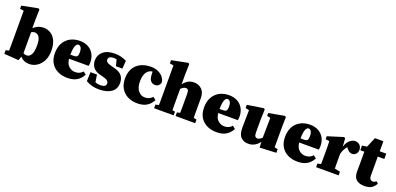

<svg xmlns="http://www.w3.org/2000/svg" viewBox="7 -1626 5258 2547"><g transform="rotate(20 2636.5 -352.5)"><path d="M28 1V-50L73 -60Q74 -96 74 -137Q74 -178 74 -209V-624L20 -631V-676L248 -721L265 -710L261 -571V-445Q320 -503 403 -503Q458 -503 503 -474.5Q548 -446 574.5 -389.5Q601 -333 601 -247Q601 -165 570 -106Q539 -47 489.5 -15.5Q440 16 384 16Q341 16 309 1.5Q277 -13 253 -40L233 16ZM311 -404Q298 -404 286.5 -400Q275 -396 264 -389V-94Q284 -80 311 -80Q351 -80 375 -121Q399 -162 399 -247Q399 -333 375 -368.5Q351 -404 311 -404Z M912 -449Q889 -449 873 -415Q857 -381 855 -288H902Q938 -288 950.5 -302.5Q963 -317 963 -355Q963 -407 947.5 -428Q932 -449 912 -449ZM921 16Q844 16 784 -13Q724 -42 689.5 -98.5Q655 -155 655 -238Q655 -323 688.5 -382Q722 -441 780.5 -472Q839 -503 913 -503Q986 -503 1036.5 -473.5Q1087 -444 1113 -394.5Q1139 -345 1139 -284Q1139 -268 1138 -256.5Q1137 -245 1134 -231H857Q865 -158 904.5 -125Q944 -92 991 -92Q1026 -92 1052 -104Q1078 -116 1098 -139L1138 -107Q1104 -45 1052.5 -14.5Q1001 16 921 16Z M1365 16Q1261 16 1181 -33L1186 -161H1277L1293 -57Q1310 -50 1328 -46.5Q1346 -43 1365 -43Q1403 -43 1424 -55Q1445 -67 1445 -95Q1445 -115 1429.5 -131Q1414 -147 1364 -160L1307 -175Q1248 -191 1217 -231.5Q1186 -272 1186 -330Q1186 -405 1243.5 -454Q1301 -503 1409 -503Q1455 -503 1494.5 -493Q1534 -483 1575 -463L1567 -350H1475L1453 -439Q1443 -441 1431.5 -442.5Q1420 -444 1404 -444Q1376 -444 1356.5 -431.5Q1337 -419 1337 -393Q1337 -377 1351 -362Q1365 -347 1417 -333L1473 -318Q1543 -299 1573.5 -259Q1604 -219 1604 -160Q1604 -72 1539.5 -28Q1475 16 1365 16Z M1911 16Q1831 16 1771 -14.5Q1711 -45 1677.5 -102.5Q1644 -160 1644 -240Q1644 -325 1678 -383.5Q1712 -442 1774 -472.5Q1836 -503 1919 -503Q1976 -503 2020.5 -482Q2065 -461 2092 -426.5Q2119 -392 2121 -351Q2102 -293 2045 -293Q2014 -293 1988 -317Q1962 -341 1959 -407L1957 -449H1953Q1930 -449 1904.5 -431.5Q1879 -414 1861.5 -375Q1844 -336 1844 -271Q1844 -183 1882.5 -137.5Q1921 -92 1976 -92Q2042 -92 2082 -139L2122 -107Q2061 16 1911 16Z M2142 0V-51L2188 -62Q2189 -98 2189 -138.5Q2189 -179 2189 -210V-621L2135 -631V-676L2363 -721L2380 -710L2376 -571V-424Q2416 -471 2449.5 -487Q2483 -503 2525 -503Q2592 -503 2635.5 -460.5Q2679 -418 2679 -336V-210Q2679 -178 2679 -137Q2679 -96 2680 -60L2722 -51V0H2445V-51L2488 -61Q2489 -97 2489 -138Q2489 -179 2489 -210V-323Q2489 -364 2480.5 -380Q2472 -396 2447 -396Q2432 -396 2414.5 -386.5Q2397 -377 2379 -360V-210Q2379 -179 2379 -137.5Q2379 -96 2380 -59L2418 -51V0Z M3018 -449Q2995 -449 2979 -415Q2963 -381 2961 -288H3008Q3044 -288 3056.5 -302.5Q3069 -317 3069 -355Q3069 -407 3053.5 -428Q3038 -449 3018 -449ZM3027 16Q2950 16 2890 -13Q2830 -42 2795.5 -98.5Q2761 -155 2761 -238Q2761 -323 2794.5 -382Q2828 -441 2886.5 -472Q2945 -503 3019 -503Q3092 -503 3142.5 -473.5Q3193 -444 3219 -394.5Q3245 -345 3245 -284Q3245 -268 3244 -256.5Q3243 -245 3240 -231H2963Q2971 -158 3010.5 -125Q3050 -92 3097 -92Q3132 -92 3158 -104Q3184 -116 3204 -139L3244 -107Q3210 -45 3158.5 -14.5Q3107 16 3027 16Z M3636 12 3632 -67Q3602 -28 3563 -6Q3524 16 3476 16Q3410 16 3369.5 -24.5Q3329 -65 3330 -164L3334 -406L3282 -418V-463L3509 -498L3527 -487L3522 -343V-159Q3522 -120 3534.5 -105.5Q3547 -91 3566 -91Q3581 -91 3597.5 -101Q3614 -111 3630 -126L3634 -407L3586 -418V-458L3807 -498L3825 -487L3822 -343V-60L3868 -50V1Z M4161 -449Q4138 -449 4122 -415Q4106 -381 4104 -288H4151Q4187 -288 4199.5 -302.5Q4212 -317 4212 -355Q4212 -407 4196.5 -428Q4181 -449 4161 -449ZM4170 16Q4093 16 4033 -13Q3973 -42 3938.5 -98.5Q3904 -155 3904 -238Q3904 -323 3937.5 -382Q3971 -441 4029.5 -472Q4088 -503 4162 -503Q4235 -503 4285.5 -473.5Q4336 -444 4362 -394.5Q4388 -345 4388 -284Q4388 -268 4387 -256.5Q4386 -245 4383 -231H4106Q4114 -158 4153.5 -125Q4193 -92 4240 -92Q4275 -92 4301 -104Q4327 -116 4347 -139L4387 -107Q4353 -45 4301.5 -14.5Q4250 16 4170 16Z M4429 0V-51L4477 -62Q4478 -98 4478 -138.5Q4478 -179 4478 -210V-273Q4478 -301 4477.5 -318Q4477 -335 4476.5 -349.5Q4476 -364 4475 -384L4421 -393V-434L4642 -503L4660 -492L4668 -376Q4688 -441 4725.5 -472Q4763 -503 4799 -503Q4836 -503 4861.5 -481.5Q4887 -460 4892 -414Q4890 -374 4868 -351.5Q4846 -329 4816 -329Q4770 -329 4732 -384L4727 -391Q4709 -371 4691.5 -339Q4674 -307 4668 -273V-210Q4668 -181 4668 -142Q4668 -103 4669 -68L4747 -51V0Z M5115 16Q5041 16 5000 -18.5Q4959 -53 4959 -133Q4959 -162 4959.5 -186.5Q4960 -211 4960 -240V-412H4903V-478L4971 -487L5031 -629H5150V-487H5242V-412H5150V-144Q5150 -110 5164 -94Q5178 -78 5199 -78Q5222 -78 5248 -98L5273 -75Q5253 -32 5215 -8Q5177 16 5115 16Z"/></g></svg>

Font: Source Serif 4 Black
Style: Regular
Weight: 900
Designer: Frank Grießhammer
Foundry: Adobe
Version: Version 4.005;hotconv 1.1.0;makeotfexe 2.6.0